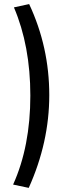

<svg xmlns="http://www.w3.org/2000/svg" viewBox="-20 -704 308 936"><path d="M43.9 195.8Q127.9 9.8 127.9 -237.8Q127.9 -480.5 47.9 -668L122.1 -684.1Q220.2 -475.1 220.2 -240.2Q220.2 -10.3 120.1 211.9Z"/></svg>

Font: Apfel Grotezk
Style: Regular
Weight: 400
Designer: Luigi Gorlero
Foundry: © 2023, Luigi Gorlero & Collletttivo
Version: Version 2.000;Glyphs 3.2 (3217)